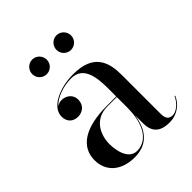

<svg xmlns="http://www.w3.org/2000/svg" viewBox="-185 -769 896 896"><g transform="rotate(-45 262.5 -321.0)"><path d="M284.5 -603C284.5 -576.5 306 -555 332.5 -555C359 -555 380.5 -576.5 380.5 -603C380.5 -629.5 359 -651.5 332.5 -651.5C306 -651.5 284.5 -629.5 284.5 -603ZM124.5 -603C124.5 -576.5 146 -555 172.5 -555C199 -555 220.5 -576.5 220.5 -603C220.5 -629.5 199 -651.5 172.5 -651.5C146 -651.5 124.5 -629.5 124.5 -603ZM265.5 -252.5C123.5 -252.5 46 -202.5 46 -113.5C46 -37.5 102 10 188.5 10C273.5 10 316.5 -43.5 328 -128.5V-75.5C328 -5 372.5 10 419.5 10C468 10 507.5 -19 525 -59L522.5 -62.5C507 -27 475.5 -3.5 453 -3.5C424.5 -3.5 417.5 -23.5 417.5 -47.5V-304.5C417.5 -385.5 397 -468 259.5 -468C168.5 -468 81 -428 81 -366C81 -330 105 -311 135.5 -311C163 -311 192.5 -328 192.5 -368C192.5 -402 164 -421 135.5 -421C124.5 -421 114 -417.5 104.5 -411C133 -442.5 188.5 -461 239.5 -461C319.5 -461 328 -376.5 328 -304.5V-252.5ZM217.5 -3.5C165 -3.5 148.5 -68.5 148.5 -118.5C148.5 -173 177.5 -248.5 265.5 -248.5H328V-181C328 -55.5 276.5 -3.5 217.5 -3.5Z"/></g></svg>

Font: Bodoni* 36pt
Style: Regular
Weight: 400
Version: Version 2.3